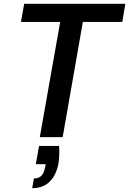

<svg xmlns="http://www.w3.org/2000/svg" viewBox="-20 -720 678 1008"><path d="M189 0 296 -605H90L107 -700H638L622 -605H415L309 0ZM149 268 158 217Q184 217 198 202Q212 187 217 157L220 142H168L185 46H290Q292 70 291 94Q290 118 287 138Q275 201 240 234.5Q205 268 149 268Z"/></svg>

Font: DM Sans 16pt SemiBold
Style: Italic
Weight: 600
Italic angle: -10°
Version: Version 4.004;gftools[0.9.30]